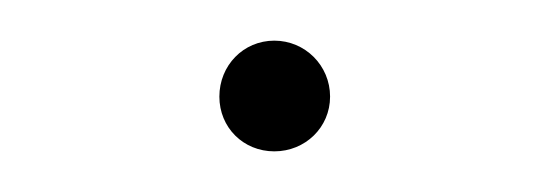

<svg xmlns="http://www.w3.org/2000/svg" viewBox="-20 -392 270 94"><path d="M87.4 -344.7C87.4 -329.6 99.1 -317.9 114.3 -317.9C129.4 -317.9 141.6 -329.6 141.6 -344.7C141.6 -359.9 129.4 -372.1 114.3 -372.1C99.1 -372.1 87.4 -359.9 87.4 -344.7Z"/></svg>

Font: Vazirmatn Thin
Style: Regular
Weight: 100
Designer: Saber Rastikerdar
Foundry: Saber Rastikerdar
Version: Version 33.003